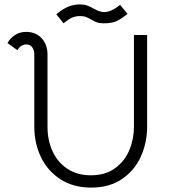

<svg xmlns="http://www.w3.org/2000/svg" viewBox="-20 -843 774 873"><path d="M136 -267V-595Q136 -615 126.5 -628Q117 -641 100 -641Q75 -641 59 -615L14 -647Q25 -668 47 -683Q69 -698 99 -698Q143 -698 169.5 -669Q196 -640 196 -595V-267Q196 -205 219 -155Q242 -105 286.5 -75.5Q331 -46 393 -46Q459 -46 503 -78Q547 -110 568 -160.5Q589 -211 589 -267V-684H649V-267Q649 -196 621 -132.5Q593 -69 535.5 -29.5Q478 10 394 10Q314 10 255.5 -27.5Q197 -65 166.5 -128Q136 -191 136 -267ZM343 -823Q362 -823 376 -818Q390 -813 408 -803Q434 -788 453 -788Q486 -788 526 -821L560 -780Q530 -756 509 -746.5Q488 -737 451 -737Q433 -737 421.5 -741Q410 -745 395 -754Q381 -762 370.5 -766Q360 -770 344 -770Q326 -770 309.5 -763.5Q293 -757 269 -737L236 -778Q267 -804 292.5 -813.5Q318 -823 343 -823Z"/></svg>

Font: Bellota
Style: Regular
Weight: 400
Designer: Kemie Guaida
Foundry: Kemie Guaida
Version: Version 4.001